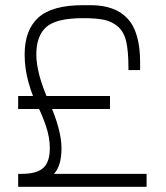

<svg xmlns="http://www.w3.org/2000/svg" viewBox="-20 -720 640 740"><path d="M50 -50V0H545V-50ZM50 -350V-300H404V-350ZM217 -149Q217 -220 168.5 -328.5Q120 -437 120 -510Q120 -582 158.5 -616Q197 -650 300 -650Q352 -650 382 -643.5Q412 -637 435 -617Q458 -597 466.5 -559.5Q475 -522 475 -460V-450H520V-480Q520 -596 472 -648Q424 -700 330 -700H300Q180 -700 127.5 -652Q75 -604 75 -510Q75 -455 90 -402Q105 -349 123.5 -314Q142 -279 157 -234.5Q172 -190 172 -149Q172 -96 147 -73Q122 -50 65 -50L70 -13Q158 -19 187.5 -49.5Q217 -80 217 -149Z"/></svg>

Font: Millimetre
Style: Light
Weight: 200
Designer: Jérémy Landes
Version: Version 1.0